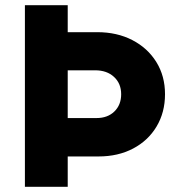

<svg xmlns="http://www.w3.org/2000/svg" viewBox="-20 -721 670 740"><path d="M76 -1V-701H241V-597H355Q431 -597 490 -566.5Q549 -536 582.5 -482Q616 -428 616 -358Q616 -288 583.5 -233.5Q551 -179 493 -148.5Q435 -118 360 -118H241V-1ZM241 -266H352Q395 -266 421 -291.5Q447 -317 447 -358Q447 -399 419.5 -424.5Q392 -450 347 -450H241Z"/></svg>

Font: Figtree ExtraBold
Style: Regular
Weight: 800
Designer: Erik Kennedy
Foundry: Erik Kennedy
Version: Version 2.002